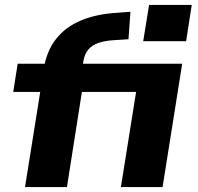

<svg xmlns="http://www.w3.org/2000/svg" viewBox="-20 -763 806 783"><path d="M82 0 144 -388H34L52 -503H207L155 -462L158 -481Q170 -555 208.5 -604Q247 -653 310 -679.5Q373 -706 459 -711L512 -715L504 -603L442 -599Q409 -597 383 -588.5Q357 -580 341 -562Q325 -544 320 -513L314 -475L287 -503H723L643 0H473L535 -388H314L253 0ZM564 -595 588 -743H762L739 -595Z"/></svg>

Font: Nunito Sans 7pt SemiExpanded ExtraBold
Style: Italic
Weight: 800
Width: 6
Italic angle: -9°
Designer: Vernon Adams
Foundry: Vernon Adams
Version: Version 3.101;gftools[0.9.27]